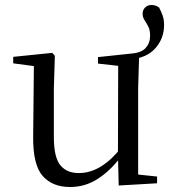

<svg xmlns="http://www.w3.org/2000/svg" viewBox="-20 -735 693 770"><path d="M261 15Q190 15 151 -29.5Q112 -74 113 -186L116 -484L138 -467L33 -481V-507L190 -523L200 -511L196 -380V-185Q196 -105 221.5 -73Q247 -41 296 -41Q343 -41 386 -68Q429 -95 465 -142L488 -103H462Q423 -51 372.5 -18Q322 15 261 15ZM456 9 453 -114V-116L454 -471L373 -480V-506L505 -520Q547 -523 564.5 -543Q582 -563 582 -591Q582 -615 574.5 -629Q567 -643 559.5 -654.5Q552 -666 552 -680Q552 -695 562 -705Q572 -715 587 -715Q595 -715 602 -713Q609 -711 618 -705Q626 -690 632 -673.5Q638 -657 638 -634Q638 -582 604 -542.5Q570 -503 504 -497L538 -514L534 -380V-35L610 -27V0Z"/></svg>

Font: Noto Serif JP
Style: Regular
Weight: 400
Designer: Ryoko NISHIZUKA  (kana & ideographs); Frank Grießhammer (Latin, Greek & Cyrillic); Wenlong ZHANG  (bopomofo); Sandoll Co
Foundry: Adobe
Version: Version 2.003-H1;hotconv 1.1.1;makeotfexe 2.6.0